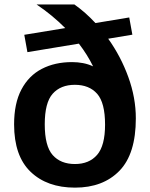

<svg xmlns="http://www.w3.org/2000/svg" viewBox="-20 -828 670 858"><path d="M315 10.5Q190.5 10.5 116.8 -60.2Q43 -131 43 -272Q43 -366.5 75.8 -428.2Q108.5 -490 166.8 -520.2Q225 -550.5 302 -550.5Q327 -550.5 350.8 -546Q374.5 -541.5 396 -531.5Q370.5 -583.5 332.5 -633L102.5 -595L88.5 -672.5L271.5 -702.5Q214.5 -760 143.5 -808H312.5Q362 -773 406.5 -725L557.5 -750L571.5 -673L463.5 -655Q520 -576 553.5 -483.5Q587 -391 587 -299Q587 -140 513.8 -64.8Q440.5 10.5 315 10.5ZM315 -95Q378.5 -95 414 -136Q449.5 -177 449.5 -271Q449.5 -369 414 -409Q378.5 -449 314.5 -449Q251 -449 215.5 -409.2Q180 -369.5 180 -272.5Q180 -175 215.5 -135Q251 -95 315 -95Z"/></svg>

Font: Encode Sans SemiExpanded SemiExpanded SemiBold
Style: Regular
Weight: 600
Width: 6
Designer: Multiple Designers
Foundry: Impallari Type
Version: Version 3.000; ttfautohint (v1.8.3) -l 8 -r 50 -G 200 -x 14 